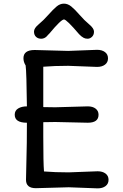

<svg xmlns="http://www.w3.org/2000/svg" viewBox="-20 -1030 679 1056"><path d="M463 -445 284 -440Q237 -440 218 -441V-663Q278 -668 355 -668L514 -662Q541 -662 557.5 -674.5Q574 -687 574 -709Q574 -731 557.5 -743.5Q541 -756 514 -756L355 -750L171 -755Q109 -755 109 -710Q109 -689 121 -670Q126 -632 128 -445Q99 -445 80 -433.5Q61 -422 61 -399Q61 -355 128 -355Q128 -235 125.5 -155.5Q123 -76 123 -41Q123 5 177 5L358 0L517 6Q544 6 560.5 -6.5Q577 -19 577 -41Q577 -63 560.5 -75.5Q544 -88 517 -88L358 -82Q282 -82 222 -87Q218 -133 218 -279V-358Q241 -359 284 -359L463 -355Q522 -355 522 -399Q522 -420 506 -432.5Q490 -445 463 -445ZM415 -842Q346 -923 332 -923Q316 -923 252 -846Q247 -840 244 -838L237 -830Q224 -817 206.5 -817Q189 -817 178 -827.5Q167 -838 167 -856.5Q167 -875 193 -896.5Q219 -918 245.5 -948Q272 -978 291 -994Q310 -1010 331.5 -1010Q353 -1010 372.5 -994Q392 -978 418 -948Q444 -918 470.5 -896Q497 -874 497 -856Q497 -838 486 -827.5Q475 -817 462 -817Q449 -817 440 -822Q427 -829 415 -842Z"/></svg>

Font: Delius Unicase
Style: Regular
Weight: 400
Designer: Natalia Raices
Foundry: Natalia Raices
Version: Version 1.002